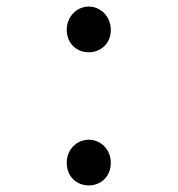

<svg xmlns="http://www.w3.org/2000/svg" viewBox="-20 -552 540 584"><path d="M250 12C286 12 317 -14 317 -57C317 -98 286 -127 250 -127C214 -127 183 -98 183 -57C183 -14 214 12 250 12ZM250 -393C286 -393 317 -419 317 -461C317 -502 286 -532 250 -532C214 -532 183 -502 183 -461C183 -419 214 -393 250 -393Z"/></svg>

Font: Noto Sans Mono CJK SC Regular
Style: Regular
Weight: 400
Designer: Ryoko NISHIZUKA (kana & ideographs); Paul D. Hunt (Latin, Greek & Cyrillic); Wenlong ZHANG (bopomofo); Sandoll Communica
Foundry: Adobe Systems Incorporated
Version: Version 1.005;PS 1.005;hotconv 1.0.96;makeotf.lib2.5.65012